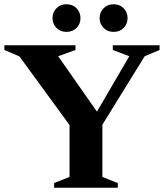

<svg xmlns="http://www.w3.org/2000/svg" viewBox="-32 -883 771 903"><path d="M59.5 -617.5 -11.5 -648V-670H323V-648L241.5 -618.5L424 -358L576 -618.5L498.5 -648V-670H718.5V-648L648.5 -618.5L449.5 -296.5V-51L522 -22V0H222.5V-22L295 -51V-295ZM280.5 -733Q251.5 -733 233.2 -752Q215 -771 215 -797.5Q215 -825 233.2 -844Q251.5 -863 280.5 -863Q310 -863 328.2 -844Q346.5 -825 346.5 -797.5Q346.5 -771 328.2 -752Q310 -733 280.5 -733ZM502.5 -733Q473.5 -733 455 -752Q436.5 -771 436.5 -797.5Q436.5 -825 455 -844Q473.5 -863 502.5 -863Q531.5 -863 549.8 -844Q568 -825 568 -797.5Q568 -771 549.8 -752Q531.5 -733 502.5 -733Z"/></svg>

Font: Newsreader 16pt
Style: Bold
Weight: 700
Designer: Hugues Gentile
Foundry: Production Type
Version: Version 1.003; ttfautohint (v1.8.3)